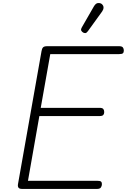

<svg xmlns="http://www.w3.org/2000/svg" viewBox="-20 -1229 826 1249"><path d="M123.5 0Q106.5 0 100.5 -8Q94.5 -16 97 -31L250 -895.5Q252.5 -912 259.5 -920.2Q266.5 -928.5 287 -928.5H754.5Q773.5 -928.5 779.5 -920.2Q785.5 -912 785.5 -900.5Q785.5 -888.5 779.8 -882.8Q774 -877 754.5 -877H307L245 -527.5H627Q646 -527.5 652 -520Q658 -512.5 658 -500Q658 -488.5 652 -481.2Q646 -474 627 -474H236L162 -53H611.5Q631 -53 637 -47.8Q643 -42.5 643 -31.5Q643 -19.5 636.5 -9.8Q630 0 611.5 0ZM520.5 -1017.5Q512.5 -1022.5 508.5 -1030Q504.5 -1037.5 513.5 -1053L590.5 -1187Q603 -1208.5 618.2 -1209.2Q633.5 -1210 642.5 -1202.5Q654 -1192 653.5 -1179.2Q653 -1166.5 644.5 -1154.5L552 -1026.5Q543 -1014 535.2 -1013.8Q527.5 -1013.5 520.5 -1017.5Z"/></svg>

Font: Edu AU VIC WA NT Pre
Style: Regular
Weight: 400
Designer: Tina and Corey Anderson, Eben Sorkin, Mirko Velimirovic
Foundry: Google for Education
Version: Version 1.001